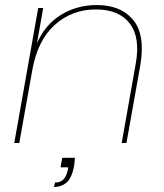

<svg xmlns="http://www.w3.org/2000/svg" viewBox="-20 -572 654 768"><path d="M229 59.1H279.8Q279.3 63.5 278.3 74.5Q277.3 85.4 276.9 89.8Q267.6 139.2 247.1 157.5Q226.6 175.8 195.8 175.8L200.2 158.2Q223.1 158.2 235.1 144.3Q247.1 130.4 252 104L252.9 97.2H222.2ZM466.8 0 522.9 -316.9Q542 -422.4 498.8 -478.3Q455.6 -534.2 363.8 -534.2Q267.6 -534.2 198.7 -472.2Q129.9 -410.2 108.9 -290L57.1 0H37.1L132.8 -540H152.8L127.9 -398.9Q160.6 -474.1 224.4 -512.9Q288.1 -551.8 367.2 -551.8Q412.6 -551.8 448.2 -538.3Q483.9 -524.9 509.5 -496.1Q535.2 -467.3 543.5 -422.4Q551.8 -377.4 542 -314.9L485.8 0Z"/></svg>

Font: SVN-Poppins Thin
Style: Italic
Weight: 100
Italic angle: -10°
Designer: Ninad Kale (Devanagari), Jonny Pinhorn (Latin)
Foundry: Indian Type Foundry
Version: Version 3.002 2017